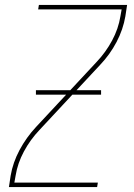

<svg xmlns="http://www.w3.org/2000/svg" viewBox="-20 -755 540 775"><path d="M16 0 23 -46Q32 -99 59 -149.5Q86 -200 125 -242L370 -505Q407 -544 432.5 -591.5Q458 -639 466 -689L471 -717H134L137 -735H493L486 -689Q477 -636 450.5 -585.5Q424 -535 384 -493L139 -230Q102 -191 76.5 -143.5Q51 -96 43 -46L38 -18H375L372 0ZM125 -373V-391H388V-373Z"/></svg>

Font: Iosevka Curly Thin Oblique
Style: Regular
Weight: 100
Italic angle: -9°
Monospace: yes
Designer: Belleve Invis
Foundry: Belleve Invis
Version: Version 11.1.0; ttfautohint (v1.8.3)